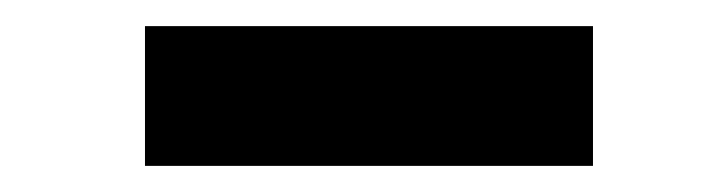

<svg xmlns="http://www.w3.org/2000/svg" viewBox="-20 -711 537 147"><path d="M91 -584H434V-691H91Z"/></svg>

Font: SpinnyJost
Style: Regular
Weight: 600
Version: Version 3.710